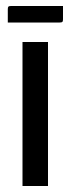

<svg xmlns="http://www.w3.org/2000/svg" viewBox="-20 -620 235 640"><path d="M6 -545V-589Q6 -596 8 -598Q10 -600 17 -600H190V-556Q190 -549 188 -547Q186 -545 179 -545ZM55 0V-480H140V0Z"/></svg>

Font: Glametrix
Style: Bold
Weight: 700
Designer: gluk
Foundry: gluk
Version: Version 0.40